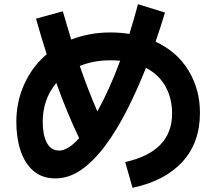

<svg xmlns="http://www.w3.org/2000/svg" viewBox="-20 -833 1040 917"><path d="M613 64 578 -59Q802 -109 802 -291Q802 -362 771 -419Q740 -476 677 -509Q635 -403 586.5 -307.5Q538 -212 483.5 -138.5Q429 -65 369.5 -23Q310 19 245 19Q181 19 139.5 -17Q98 -53 78 -114Q58 -175 58 -251Q58 -347 96 -431Q134 -515 203 -574Q177 -655 152 -744L280 -779Q300 -709 320 -644Q361 -660 408 -669Q455 -678 507 -678Q554 -678 598 -671Q620 -741 639 -813L768 -773Q758 -739 746.5 -704Q735 -669 723 -634Q826 -586 880.5 -496Q935 -406 935 -294Q935 -152 851.5 -60.5Q768 31 613 64ZM507 -545Q466 -545 429.5 -538Q393 -531 361 -518Q401 -402 445 -301Q502 -403 554 -543Q531 -545 507 -545ZM184 -251Q184 -189 203.5 -151.5Q223 -114 263 -114Q305 -114 358 -173Q329 -234 301.5 -300Q274 -366 249 -437Q184 -359 184 -251Z"/></svg>

Font: Murecho SemiBold
Style: Regular
Weight: 600
Designer: Neil Summerour
Foundry: Positype
Version: Version 1.010; ttfautohint (v1.8.3)